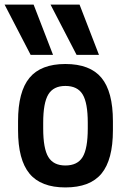

<svg xmlns="http://www.w3.org/2000/svg" viewBox="-36 -810 556 840"><path d="M98 -570 -16 -790H111L196 -570ZM299 -570 185 -790H312L397 -570ZM250 10Q143 10 93 -50.5Q43 -111 43 -240V-280Q43 -409 93 -469.5Q143 -530 250 -530Q358 -530 408 -469.5Q458 -409 458 -280V-240Q458 -111 408 -50.5Q358 10 250 10ZM250 -86Q303 -86 325.5 -123Q348 -160 348 -248V-273Q348 -360 325.5 -397Q303 -434 250 -434Q198 -434 175.5 -397Q153 -360 153 -273V-248Q153 -160 175.5 -123Q198 -86 250 -86Z"/></svg>

Font: M PLUS Code Latin Medium
Style: Regular
Weight: 500
Designer: Coji Morishita
Foundry: UNDERFOREST DESIGN
Version: Version 1.002; ttfautohint (v1.8.3)